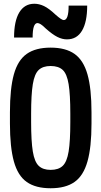

<svg xmlns="http://www.w3.org/2000/svg" viewBox="-20 -994 540 1024"><path d="M250 10Q170 10 122.5 -23.5Q75 -57 54 -133Q33 -209 33 -335V-395Q33 -522 54 -597.5Q75 -673 122.5 -706.5Q170 -740 250 -740Q330 -740 377.5 -706.5Q425 -673 446.5 -597.5Q468 -522 468 -395V-335Q468 -209 446.5 -133Q425 -57 377.5 -23.5Q330 10 250 10ZM250 -88Q292 -88 314.5 -109.5Q337 -131 346 -186Q355 -241 355 -343V-388Q355 -490 346 -545Q337 -600 314.5 -621Q292 -642 250 -642Q209 -642 186.5 -621Q164 -600 155 -545Q146 -490 146 -388V-343Q146 -241 155 -186Q164 -131 186.5 -109.5Q209 -88 250 -88ZM337 -784Q312 -784 286 -797Q260 -810 224 -842Q208 -858 197.5 -864.5Q187 -871 180 -871Q167 -871 160.5 -852Q154 -833 154 -794H55Q55 -882 83 -928Q111 -974 163 -974Q189 -974 215 -961.5Q241 -949 276 -916Q293 -901 303.5 -894Q314 -887 320 -887Q333 -887 339.5 -906Q346 -925 346 -964H445Q445 -877 417.5 -830.5Q390 -784 337 -784Z"/></svg>

Font: M PLUS 1 Code Medium
Style: Regular
Weight: 500
Designer: Coji Morishita
Foundry: UNDERFOREST DESIGN
Version: Version 1.002